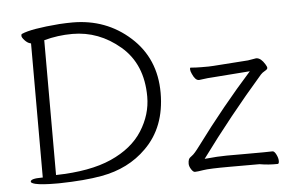

<svg xmlns="http://www.w3.org/2000/svg" viewBox="-50 -780 1301 857"><g transform="rotate(-5 600.0 -351.0)"><path d="M1142 -56H1143Q1151 -56 1159 -40Q1167 -24 1167 -11Q1167 2 1161 2Q1120 3 1080 -4H945Q855 -4 828 0.5Q801 5 790 5Q782 5 773.5 -8.5Q765 -22 765 -33.5Q765 -45 768 -52.5Q771 -60 782.5 -67.5Q794 -75 819 -109Q942 -275 1073 -421L914 -409Q887 -408 845 -402H843Q827 -402 814 -432Q808 -445 808 -452.5Q808 -460 810 -460H812Q838 -458 859 -458H891Q903 -458 913 -459L1069 -470L1105 -476H1109Q1128 -474 1145 -446Q1152 -435 1152 -429Q1152 -423 1140 -416.5Q1128 -410 1121 -402Q971 -230 838 -49Q899 -55 937 -55H1014Q1126 -55 1142 -56ZM106 -29H111V-630L107 -631Q95 -634 83 -647Q71 -660 71 -667.5Q71 -675 75 -676Q117 -695 244 -705Q277 -707 303 -707Q454 -707 561 -610.5Q668 -514 668 -360Q668 -206 574 -114Q495 -35 373 -13Q296 1 183 3H169Q104 3 75 -4Q56 -9 56 -15Q56 -29 106 -29ZM171 -35Q324 -38 419.5 -80.5Q515 -123 561 -195.5Q607 -268 607 -348Q607 -494 512 -575Q417 -656 298 -656Q233 -656 171 -639Z"/></g></svg>

Font: Moon Stars Kai T Light
Style: Regular
Weight: 300
Designer: GuiWonder
Version: Version 1.101